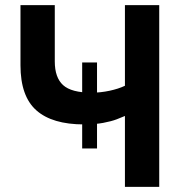

<svg xmlns="http://www.w3.org/2000/svg" viewBox="-20 -730 716 750"><path d="M468 0V-277Q457 -272 436 -264Q415 -256 383 -250Q351 -244 308 -244Q184 -244 122 -299Q60 -354 60 -475V-710H194V-490Q194 -427 226.5 -397.5Q259 -368 338 -368Q373 -368 408 -375.5Q443 -383 468 -395V-710H602V0ZM359 -150H301V-486H359Z"/></svg>

Font: YasnoRaleway
Style: Bold
Weight: 700
Designer: Matt McInerney, Pablo Impallari, Rodrigo Fuenzalida
Foundry: Matt McInerney, Pablo Impallari, Rodrigo Fuenzalida
Version: Version 4.026